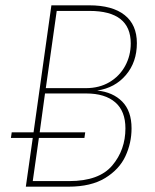

<svg xmlns="http://www.w3.org/2000/svg" viewBox="-20 -701 581 721"><path d="M474 -219Q474 -164 451 -114.5Q428 -65 375 -32.5Q322 0 237 0H77L103 -183H21L24 -204H106L173 -681H315Q402 -681 448 -644.5Q494 -608 494 -539Q494 -468 453 -419.5Q412 -371 345 -361Q404 -355 439 -319.5Q474 -284 474 -219ZM152 -370H302Q353 -370 391 -392.5Q429 -415 450 -453.5Q471 -492 471 -538Q471 -660 316 -660H193ZM451 -219Q451 -284 412.5 -317Q374 -350 304 -350H149L129 -204H300L297 -183H126L103 -21H240Q352 -21 401.5 -79.5Q451 -138 451 -219Z"/></svg>

Font: Fira Sans Condensed Thin
Style: Italic
Weight: 250
Width: 3
Italic angle: -8°
Designer: Carrois Corporate & Edenspiekermann AG
Foundry: Carrois Corporate GbR & Edenspiekermann AG
Version: Version 4.203